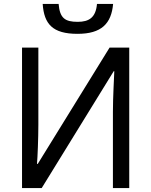

<svg xmlns="http://www.w3.org/2000/svg" viewBox="-20 -956 767 976"><path d="M555 -936H473C467 -867 433 -845 375 -845C310 -845 284 -864 278 -936H197C204 -834 247 -784 374 -784C496 -784 546 -836 555 -936ZM92 -714V0H192L558 -594H561C560 -564 554 -461 554 -388V0H637V-714H537L172 -123H168C171 -154 175 -255 175 -322V-714Z"/></svg>

Font: Noto Sans Thai
Style: Regular
Weight: 400
Designer: Monotype Design Team
Foundry: Monotype Imaging Inc.
Version: Version 1.901